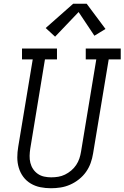

<svg xmlns="http://www.w3.org/2000/svg" viewBox="-20 -993 662 1021"><path d="M251 8Q222 8 194.5 2.5Q167 -3 143.5 -17Q120 -31 104 -52.5Q88 -74 80 -100.5Q72 -127 72 -155.5Q72 -184 77 -213L154 -677H97V-735H283V-677H219L141 -203Q138 -184 137.5 -164.5Q137 -145 141.5 -127Q146 -109 156 -94Q166 -79 181 -68.5Q196 -58 214.5 -54Q233 -50 252 -50Q271 -50 289.5 -53Q308 -56 325.5 -64.5Q343 -73 358.5 -86Q374 -99 385 -115.5Q396 -132 402 -150Q408 -168 411 -187L492 -677H436V-735H622V-677H558L475 -177Q471 -151 462 -126Q453 -101 437.5 -79Q422 -57 400 -39.5Q378 -22 353 -11Q328 0 302 4Q276 8 251 8ZM273 -798 223 -844 369 -973H441L541 -839L482 -803L398 -929Z"/></svg>

Font: Iosevka Slab Light Extended
Style: Italic
Weight: 300
Width: 7
Italic angle: -9°
Monospace: yes
Designer: Belleve Invis
Foundry: Belleve Invis
Version: Version 11.1.0; ttfautohint (v1.8.3)